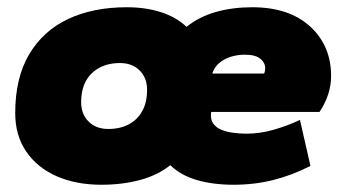

<svg xmlns="http://www.w3.org/2000/svg" viewBox="-20 -500 956 530"><path d="M260 10Q190 10 136.5 -13.5Q83 -37 52.5 -81.5Q22 -126 22 -188Q22 -285 60.5 -350Q99 -415 168 -447.5Q237 -480 330 -480Q382 -480 424 -466.5Q466 -453 495 -426Q530 -454 576 -467Q622 -480 676 -480Q778 -480 836 -427Q894 -374 894 -290Q894 -264 885.5 -238.5Q877 -213 862 -191H563Q560 -172 568 -160Q576 -148 590.5 -142Q605 -136 623.5 -133.5Q642 -131 660 -131Q698 -131 736 -142Q774 -153 808 -169L837 -42Q786 -16 734 -3Q682 10 625 10Q568 10 523.5 -3Q479 -16 450 -44Q415 -16 366 -3Q317 10 260 10ZM279 -144Q312 -144 336 -157Q360 -170 373 -194Q386 -218 386 -252Q386 -285 365.5 -305.5Q345 -326 311 -326Q279 -326 254.5 -313Q230 -300 217 -276Q204 -252 204 -218Q204 -185 224.5 -164.5Q245 -144 279 -144ZM566 -297H709Q712 -303 712 -312Q712 -327 698.5 -338Q685 -349 656 -349Q624 -349 599 -335.5Q574 -322 566 -297Z"/></svg>

Font: Gantari Black
Style: Italic
Weight: 900
Italic angle: -10°
Version: Version 1.000